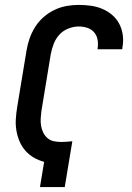

<svg xmlns="http://www.w3.org/2000/svg" viewBox="-20 -763 540 783"><path d="M143 0 160 -103Q137 -109 117.5 -120.5Q98 -132 83.5 -148.5Q69 -165 60 -186Q51 -207 47 -230Q43 -253 44.5 -277Q46 -301 50 -326L88 -556Q92 -581 100.5 -605.5Q109 -630 123 -652.5Q137 -675 157.5 -693Q178 -711 202 -722.5Q226 -734 251 -738.5Q276 -743 301 -743Q326 -743 351 -739.5Q376 -736 398 -726.5Q420 -717 438 -701.5Q456 -686 467 -664.5Q478 -643 481 -618Q484 -593 479 -568Q479 -566 479 -564.5Q479 -563 478 -562H378Q378 -562 378 -563Q378 -564 378 -565Q381 -583 378 -600.5Q375 -618 364 -631Q353 -644 336 -649.5Q319 -655 301 -655Q280 -655 258.5 -646.5Q237 -638 222 -621.5Q207 -605 199 -584Q191 -563 187 -542L149 -311Q147 -296 146 -280.5Q145 -265 147.5 -250Q150 -235 156.5 -222Q163 -209 174 -199.5Q185 -190 200 -187Q215 -184 231 -184Q242 -184 253 -185Q264 -186 275 -187L244 0Z"/></svg>

Font: Iosevka SS04 Semibold
Style: Italic
Weight: 600
Italic angle: -9°
Monospace: yes
Designer: Belleve Invis
Foundry: Belleve Invis
Version: Version 19.0.0; ttfautohint (v1.8.4)